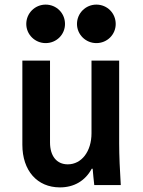

<svg xmlns="http://www.w3.org/2000/svg" viewBox="-20 -803 620 833"><path d="M497 -180V-540H377V-225C377 -146 334 -90 274 -90C226 -90 197 -126 197 -185V-540H77V-175C77 -63 141 10 240 10C302 10 350 -19 378 -71H382C384 -48 386 -25 389 0H504C500 -63 497 -129 497 -180ZM94 -699C94 -653 132 -616 178 -616C225 -616 262 -653 262 -699C262 -746 225 -783 178 -783C132 -783 94 -746 94 -699ZM314 -699C314 -653 352 -616 398 -616C445 -616 482 -653 482 -699C482 -746 445 -783 398 -783C352 -783 314 -746 314 -699Z"/></svg>

Font: CommitMono-dimboump
Style: Bold
Weight: 700
Monospace: yes
Designer: Eigil Nikolajsen
Foundry: Eigil Nikolajsen
Version: Version 1.143